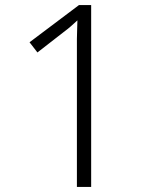

<svg xmlns="http://www.w3.org/2000/svg" viewBox="-20 -734 611 754"><path d="M338 0H282V-531Q282 -560 282 -581Q282 -602 283 -620Q284 -638 284 -654Q270 -641 258 -630.5Q246 -620 226 -605L127 -528L96 -568L290 -714H338Z"/></svg>

Font: Noto Sans Thai Light
Style: Regular
Weight: 300
Designer: Monotype Design Team
Foundry: Monotype Imaging Inc.
Version: Version 2.001